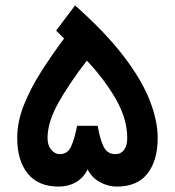

<svg xmlns="http://www.w3.org/2000/svg" viewBox="-20 -688 645 708"><path d="M303.2 -63.5Q288.1 -32.2 260 -16.1Q231.9 0 196.3 0Q121.1 0 82.3 -47.9Q43.5 -95.7 43.5 -179.7Q43.5 -238.8 67.9 -300.3Q92.3 -361.8 131.8 -423.8Q171.4 -485.8 216.3 -545.9L187 -575.2L256.8 -668Q368.2 -569.3 435.1 -481.9Q502 -394.5 531.7 -318.8Q561.5 -243.2 561.5 -179.7Q561.5 -96.2 523.9 -48.1Q486.3 0 411.1 0Q378.4 0 348.4 -16.4Q318.4 -32.7 303.2 -63.5ZM155.3 -179.2Q155.3 -152.3 168.7 -136Q182.1 -119.6 200.7 -119.6Q229 -119.6 241.9 -147.2Q254.9 -174.8 264.2 -224.1H340.3Q348.6 -173.8 362.3 -146.7Q376 -119.6 405.8 -119.6Q425.8 -119.6 437.5 -135.3Q449.2 -150.9 449.2 -179.2Q449.2 -249.5 407 -323Q364.7 -396.5 300.3 -464.4Q234.9 -379.9 195.1 -308.6Q155.3 -237.3 155.3 -179.2Z"/></svg>

Font: Vazirmatn RD UI FD SemiBold
Style: Regular
Weight: 600
Designer: Saber Rastikerdar
Foundry: Saber Rastikerdar
Version: Version 33.003